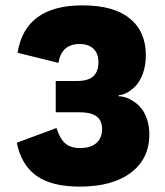

<svg xmlns="http://www.w3.org/2000/svg" viewBox="-20 -690 618 720"><path d="M289.1 -669.9Q406.2 -669.9 466.6 -620.8Q526.9 -571.8 526.9 -482.9Q526.9 -444.3 515.6 -413.8Q504.4 -383.3 487.8 -366.7Q471.2 -350.1 454.6 -341.6Q438 -333 424.8 -333V-329.1Q437 -329.1 451.2 -324.7Q465.3 -320.3 481.4 -309.6Q497.6 -298.8 510.3 -283.2Q522.9 -267.6 531.5 -242.2Q540 -216.8 540 -186Q540 -94.7 470.9 -42.5Q401.9 9.8 278.8 9.8Q173.3 9.8 116.5 -31Q59.6 -71.8 43 -154.8L191.9 -210Q204.1 -170.4 224.4 -152.6Q244.6 -134.8 280.8 -134.8Q319.3 -134.8 341.1 -153.3Q362.8 -171.9 362.8 -207Q362.3 -239.3 341.3 -254.2Q320.3 -269 276.9 -269H189V-386.2H267.1Q309.1 -386.2 328.6 -402.8Q348.1 -419.4 349.1 -454.1Q350.1 -487.3 331.5 -506.1Q313 -524.9 278.8 -524.9Q210.4 -524.9 199.2 -454.1L45.9 -492.2Q74.2 -669.9 289.1 -669.9Z"/></svg>

Font: Human Sans Black
Style: Regular
Weight: 800
Designer: Tim Radville
Foundry: Continuum
Version: Version 1.000;FEAKit 1.0